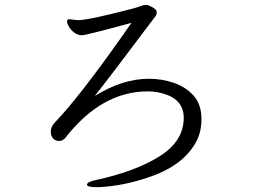

<svg xmlns="http://www.w3.org/2000/svg" viewBox="-20 -741 1040 790"><path d="M521 -647Q334 -596 317 -596Q300 -596 286 -606.5Q272 -617 264 -630.5Q256 -644 256 -652Q256 -660 261 -662H263L301 -658Q343 -658 520 -704Q547 -711 559 -716Q571 -721 580.5 -721Q590 -721 607.5 -711Q625 -701 625 -691Q625 -681 618.5 -672.5Q612 -664 582 -624.5Q552 -585 493.5 -507Q435 -429 370 -346Q484 -417 593 -417Q646 -417 695.5 -400Q745 -383 777 -347Q809 -311 809 -250Q809 -189 778 -142Q722 -55 593 -12Q489 24 388 29H376Q338 29 338 19Q338 7 374 0Q539 -36 637.5 -98.5Q736 -161 736 -256Q736 -329 658 -354Q624 -365 588 -365Q398 -365 249 -174Q238 -161 223 -161Q208 -161 198.5 -171.5Q189 -182 189 -200Q189 -218 203.5 -234.5Q218 -251 236 -270Q340 -387 521 -647Z"/></svg>

Font: LXGW WenKai
Style: Regular
Weight: 400
Designer: LXGW / Fontworks Inc.
Foundry: LXGW / Fontworks Inc.
Version: Version 1.520; June 14, 2025